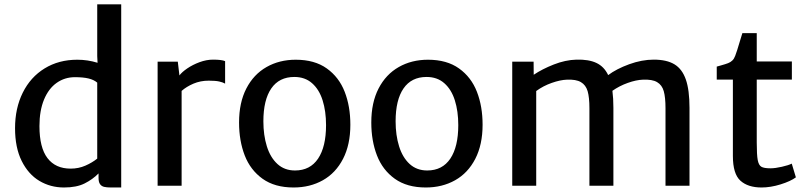

<svg xmlns="http://www.w3.org/2000/svg" viewBox="-20 -832 3606 860"><path d="M522.9 -812.5V7.8H476.6Q457.5 7.8 446 4.9Q434.6 2 428 -7.3Q421.4 -16.6 421.4 -35.2V-55.2Q395 -28.3 358.9 -10.3Q322.8 7.8 266.6 7.8Q206.1 7.8 156.5 -21.7Q106.9 -51.3 77.1 -111.1Q47.4 -170.9 47.4 -257.8Q47.4 -347.2 82 -417Q116.7 -486.8 179.9 -525.6Q243.2 -564.5 326.2 -564.5Q373 -564.5 417 -550.8L415.5 -580.6V-812.5ZM296.4 -76.7Q332 -76.7 362.5 -90.1Q393.1 -103.5 415.5 -121.6V-461.9Q400.9 -474.6 376.5 -480.5Q352.1 -486.3 315.4 -486.3Q270 -486.3 233.9 -460.9Q197.8 -435.5 177.2 -386Q156.7 -336.4 156.7 -267.1Q156.7 -170.9 192.6 -123.8Q228.5 -76.7 296.4 -76.7Z M988.3 -558.1V-457.5Q978 -463.4 961.7 -467Q945.3 -470.7 915 -470.7Q877.9 -470.7 846.4 -457.3Q814.9 -443.8 793.5 -424.8V0H686V-555.7H776.4L783.7 -494.1Q794.4 -508.8 818.6 -525.4Q842.8 -542 873.8 -553.5Q904.8 -564.9 934.1 -564.9Q973.1 -564.9 988.3 -558.1Z M1304.7 -564.5Q1389.2 -564.5 1443.8 -525.4Q1498.5 -486.3 1523.9 -420.9Q1549.3 -355.5 1549.3 -273.4Q1549.3 -184.1 1516.6 -120.6Q1483.9 -57.1 1426.3 -24.7Q1368.7 7.8 1294.9 7.8Q1210.9 7.8 1156.2 -31.2Q1101.6 -70.3 1076.2 -135.7Q1050.8 -201.2 1050.8 -283.2Q1050.8 -372.6 1083.5 -435.8Q1116.2 -499 1173.8 -531.7Q1231.4 -564.5 1304.7 -564.5ZM1298.3 -487.3Q1230.5 -487.3 1195.1 -435.8Q1159.7 -384.3 1159.7 -288.6Q1159.7 -226.6 1175.3 -176.5Q1190.9 -126.5 1222.7 -97.4Q1254.4 -68.4 1301.3 -68.4Q1369.1 -68.4 1404.8 -121.6Q1440.4 -174.8 1440.4 -271.5Q1440.4 -334 1425 -382.6Q1409.7 -431.2 1377.9 -459.2Q1346.2 -487.3 1298.3 -487.3Z M1897 -564.5Q1981.4 -564.5 2036.1 -525.4Q2090.8 -486.3 2116.2 -420.9Q2141.6 -355.5 2141.6 -273.4Q2141.6 -184.1 2108.9 -120.6Q2076.2 -57.1 2018.6 -24.7Q1960.9 7.8 1887.2 7.8Q1803.2 7.8 1748.5 -31.2Q1693.8 -70.3 1668.5 -135.7Q1643.1 -201.2 1643.1 -283.2Q1643.1 -372.6 1675.8 -435.8Q1708.5 -499 1766.1 -531.7Q1823.7 -564.5 1897 -564.5ZM1890.6 -487.3Q1822.8 -487.3 1787.4 -435.8Q1752 -384.3 1752 -288.6Q1752 -226.6 1767.6 -176.5Q1783.2 -126.5 1814.9 -97.4Q1846.7 -68.4 1893.6 -68.4Q1961.4 -68.4 1997.1 -121.6Q2032.7 -174.8 2032.7 -271.5Q2032.7 -334 2017.3 -382.6Q2002 -431.2 1970.2 -459.2Q1938.5 -487.3 1890.6 -487.3Z M3068.4 -348.6V0H2960.9V-347.2Q2960.9 -396 2953.1 -423.6Q2945.3 -451.2 2923.3 -464.1Q2901.4 -477.1 2859.4 -475.1Q2829.6 -474.1 2792 -460.7Q2754.4 -447.3 2723.1 -425.3Q2727.5 -391.6 2727.5 -348.6V0H2620.1V-347.2Q2620.1 -396 2612.1 -423.6Q2604 -451.2 2582 -464.1Q2560.1 -477.1 2518.6 -475.1Q2489.7 -474.1 2451.4 -460.7Q2413.1 -447.3 2381.8 -424.3V0H2274.4V-555.7H2370.1L2370.6 -497.1Q2408.2 -522.5 2460.2 -543Q2512.2 -563.5 2562 -564.9Q2617.2 -566.4 2651.6 -550Q2686 -533.7 2704.1 -495.6Q2741.2 -523.4 2798.1 -544.2Q2855 -564.9 2908.2 -564.9Q2966.3 -564.9 3001 -543.9Q3035.6 -522.9 3052 -475.8Q3068.4 -428.7 3068.4 -348.6Z M3262.7 -475.6H3190.4V-533.7L3208 -538.6Q3230.5 -544.9 3241.2 -549.1Q3252 -553.2 3260 -560.8Q3268.1 -568.4 3272.9 -581.5Q3280.3 -600.1 3294.4 -648.4L3305.2 -683.6H3369.6V-556.6H3526.9V-475.6H3369.6V-193.8Q3369.6 -138.2 3374 -115Q3378.4 -91.8 3390.4 -85Q3402.3 -78.1 3431.2 -78.1Q3452.1 -78.1 3482.2 -85Q3512.2 -91.8 3526.4 -99.1L3544.9 -37.6Q3521 -20 3476.3 -6.1Q3431.6 7.8 3391.1 7.8Q3330.1 7.8 3296.4 -22.7Q3262.7 -53.2 3262.7 -133.3Z"/></svg>

Font: Merriweather Sans
Style: Regular
Weight: 400
Designer: Eben Sorkin
Foundry: Eben Sorkin
Version: Version 1.006; ttfautohint (v1.4.1) -l 6 -r 50 -G 0 -x 11 -H